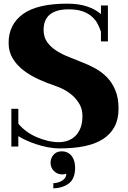

<svg xmlns="http://www.w3.org/2000/svg" viewBox="-20 -739 700 1048"><path d="M531 -709H569V-513H531V-566Q524 -587 513 -608.5Q502 -630 482 -648Q462 -666 431.5 -677Q401 -688 355 -688Q316 -688 290 -679.5Q264 -671 248 -656Q232 -641 225 -620.5Q218 -600 218 -576Q218 -536 238 -508.5Q258 -481 289 -461.5Q320 -442 356 -428Q392 -414 423 -401Q463 -386 499.5 -366Q536 -346 564.5 -316.5Q593 -287 610 -245.5Q627 -204 627 -146Q627 -88 605 -47Q583 -6 541.5 20.5Q500 47 440.5 59Q381 71 307 71Q273 71 240 64.5Q207 58 177 48Q147 38 122 26.5Q97 15 80 4V61H42V-145H80V-64Q98 -42 123.5 -23Q149 -4 179 9Q209 22 240.5 29.5Q272 37 301 37Q326 37 349.5 29Q373 21 391 3.5Q409 -14 419.5 -41Q430 -68 430 -107Q430 -142 414.5 -169.5Q399 -197 376.5 -217Q354 -237 328 -250.5Q302 -264 280 -271Q235 -286 190 -306.5Q145 -327 109 -354.5Q73 -382 50 -419Q27 -456 27 -505Q27 -605 105 -662Q183 -719 347 -719Q409 -719 454.5 -704Q500 -689 531 -662ZM342 209Q333 213 320 213Q293 213 274.5 194.5Q256 176 256 150Q256 124 272.5 105.5Q289 87 316 87Q337 87 351.5 95.5Q366 104 374.5 117Q383 130 386.5 145.5Q390 161 390 176Q390 235 357.5 261Q325 287 271 289V261Q298 260 320 246.5Q342 233 342 209Z"/></svg>

Font: Cafe24 ClassicType
Style: Regular
Weight: 400
Designer: Cafe24 thkim, hmlim, mnelim & 4IR
Foundry: Cafe24
Version: Version 1.000